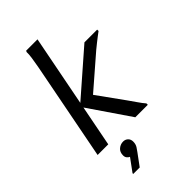

<svg xmlns="http://www.w3.org/2000/svg" viewBox="-295 -849 1174 1174"><g transform="rotate(-45 292.0 -262.0)"><path d="M474 -544H584V-532Q573 -524 558 -512.5Q543 -501 526 -487.5Q509 -474 492 -460L260 -259L264 -308L408 -108Q424 -86 443 -58Q462 -30 478 -12V0H370L176 -284ZM136 0H44L158 -588Q162 -608 168 -640Q174 -672 178.5 -703Q183 -734 182 -752L186 -760H284ZM176 148Q168 145 160 136Q152 127 152 112Q152 83 170.5 67.5Q189 52 212 52Q231 52 243.5 64Q256 76 256 96Q256 118 246 134Q236 150 228 160L172 236H116V230Z"/></g></svg>

Font: Kufam
Style: Italic
Weight: 400
Italic angle: -11°
Designer: Artur Schmal
Foundry: Original Type
Version: Version 1.301; ttfautohint (v1.8.3)